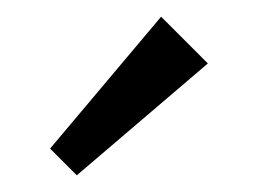

<svg xmlns="http://www.w3.org/2000/svg" viewBox="-20 -753 309 230"><path d="M72 -543 40 -575 173 -733 229 -677Z"/></svg>

Font: Outfit Thin Light
Style: Regular
Weight: 300
Version: Version 1.100;gftools[0.9.27]